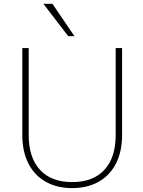

<svg xmlns="http://www.w3.org/2000/svg" viewBox="-20 -968 741 996"><path d="M354.5 -23.4Q462.9 -23.4 521.5 -86.9Q580.1 -150.4 580.1 -267.6V-718.8H613.3V-267.6Q613.3 -182.6 582 -120.6Q550.8 -58.6 492.2 -25.4Q433.6 7.8 354.5 7.8Q275.4 7.8 216.8 -25.4Q158.2 -58.6 127 -120.6Q95.7 -182.6 95.7 -267.6V-718.8H128.9V-267.6Q128.9 -150.4 187.5 -86.9Q246.1 -23.4 354.5 -23.4ZM205.1 -948.2H252L366.2 -780.3H334Z"/></svg>

Font: Min Sans VF VF
Style: Regular
Weight: 400
Designer: Jinseong-Kim, NotoSansCJK, Nunito
Foundry: Jinseong-Kim
Version: Version 1.420;Glyphs 3.1.2 (3151)